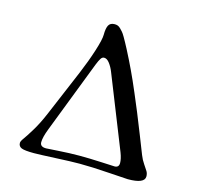

<svg xmlns="http://www.w3.org/2000/svg" viewBox="-106 -838 1006 964"><g transform="rotate(15 397.0 -355.5)"><path d="M149.9 7.3Q101.6 7.3 85 0.5Q68.4 -6.3 68.4 -24.4Q68.4 -33.2 80.3 -49.3Q92.3 -65.4 116.9 -105.7Q141.6 -146 165 -201.2L267.1 -442.9Q295.4 -510.3 314.9 -571.5Q334.5 -632.8 334.5 -657.7Q334.5 -690.9 343 -707Q351.6 -723.1 374.5 -723.1Q382.8 -723.1 390.4 -720.5Q397.9 -717.8 405.8 -709.7Q413.6 -701.7 418.9 -695.6Q424.3 -689.5 433.6 -673.6Q442.9 -657.7 447.5 -648.9Q452.1 -640.1 463.9 -618.2Q488.3 -571.3 510.7 -523.9Q533.2 -476.6 559.1 -415.3Q585 -354 596.9 -325.2Q608.9 -296.4 640.1 -217.3Q671.4 -138.2 676.8 -124Q686 -100.6 699 -82Q711.9 -63.5 718.8 -52Q725.6 -40.5 725.6 -25.4Q725.6 11.7 638.7 11.7Q632.8 11.7 540.3 5.4Q447.8 -1 385.7 -1Q343.3 -1 259.5 3.2Q175.8 7.3 149.9 7.3ZM188.5 -126.5Q170.9 -81.1 170.9 -55.7Q170.9 -31.7 202.1 -31.7Q205.1 -31.7 264.9 -35.6Q324.7 -39.6 373.5 -39.6Q425.3 -39.6 490.2 -36.4Q555.2 -33.2 557.6 -33.2Q580.6 -33.2 580.6 -56.6Q580.6 -78.1 568.8 -108.9L418 -487.8Q409.2 -510.3 395.5 -528.6Q381.8 -546.9 366.7 -546.9Q356.9 -546.9 349.9 -536.1Q342.8 -525.4 333.5 -502Z"/></g></svg>

Font: Cooper*
Style: Regular
Weight: 400
Designer: Owen Earl
Foundry: indestructible type*
Version: Version 0.001